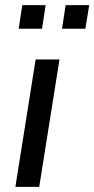

<svg xmlns="http://www.w3.org/2000/svg" viewBox="-20 -729 368 749"><path d="M40 0 119 -497H212L133 0ZM222 -617 236 -709H328L313 -617ZM53 -617 67 -709H158L144 -617Z"/></svg>

Font: Nunito Sans 7pt Condensed Medium
Style: Italic
Weight: 500
Width: 3
Italic angle: -9°
Designer: Vernon Adams
Foundry: Vernon Adams
Version: Version 3.101;gftools[0.9.27]